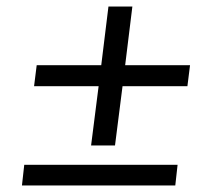

<svg xmlns="http://www.w3.org/2000/svg" viewBox="-20 -566 608 586"><path d="M258 -122 281 -303H84L92 -367H289L311 -546H384L362 -367H560L552 -303H354L331 -122ZM47 0 54 -63H522L515 0Z"/></svg>

Font: Expletus Sans
Style: Italic
Weight: 400
Italic angle: -7°
Designer: Jasper de Waard
Foundry: Designtown
Version: Version 7.500